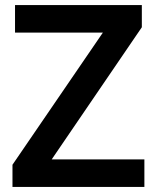

<svg xmlns="http://www.w3.org/2000/svg" viewBox="-20 -734 616 754"><path d="M547 0V-108H183L537 -627V-714H39V-606H384L29 -87V0Z"/></svg>

Font: Noto Sans Gurmukhi SemiBold
Style: Regular
Weight: 600
Designer: Jelle Bosma - Monotype Design Team
Foundry: Monotype Imaging Inc.
Version: Version 2.004